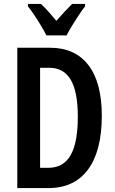

<svg xmlns="http://www.w3.org/2000/svg" viewBox="-20 -957 583 977"><path d="M498 -368Q498 -189 428 -94.5Q358 0 227 0H68V-714H235Q362 -714 430 -625.5Q498 -537 498 -368ZM376 -363Q376 -490 340 -551Q304 -612 232 -612H184V-103H225Q303 -103 339.5 -167.5Q376 -232 376 -363ZM216 -777Q206 -797 190 -824Q174 -851 156 -878Q138 -905 122 -925V-937H188Q206 -921 226 -898.5Q246 -876 267 -851Q291 -879 308.5 -897.5Q326 -916 347 -937H413V-925Q398 -906 380.5 -879.5Q363 -853 346.5 -826Q330 -799 319 -777Z"/></svg>

Font: Noto Sans Thai Looped ExtraCondensed SemiBold
Style: Regular
Weight: 600
Width: 2
Designer: Sasikarn Vongin, Ben Mitchell
Foundry: The Fontpad Ltd
Version: Version 1.001; ttfautohint (v1.8.4.7-5d5b)